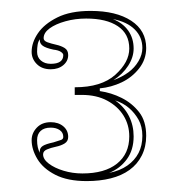

<svg xmlns="http://www.w3.org/2000/svg" viewBox="-20 -743 326 352"><path d="M139 -411Q104 -411 81.5 -422.5Q59 -434 48.5 -451.5Q38 -469 38 -486Q38 -499 47.5 -509Q57 -519 73 -519Q87 -519 96 -511.5Q105 -504 105 -492Q105 -484 98.5 -480Q92 -476 82.5 -474Q73 -472 66 -469Q59 -466 59 -460Q59 -451 69.5 -443Q80 -435 96.5 -430Q113 -425 131 -425Q172 -425 194.5 -443Q217 -461 217 -493Q217 -514 206.5 -531Q196 -548 176.5 -558.5Q157 -569 130 -569H117V-583Q166 -583 191.5 -606Q217 -629 217 -654Q217 -681 196 -695Q175 -709 138 -709Q118 -709 100 -704Q82 -699 71 -691Q60 -683 60 -673Q60 -668 67 -665.5Q74 -663 83 -661Q92 -659 98.5 -655Q105 -651 105 -642Q105 -631 96 -623.5Q87 -616 73 -616Q57 -616 47.5 -625.5Q38 -635 38 -648Q38 -665 49.5 -682Q61 -699 85 -711Q109 -723 146 -723Q193 -723 220.5 -705Q248 -687 248 -655Q248 -634 235 -617.5Q222 -601 203 -592Q184 -583 163 -581V-576Q184 -573 203 -563.5Q222 -554 235 -537.5Q248 -521 248 -494Q248 -474 240 -458Q232 -442 217.5 -431.5Q203 -421 183 -416Q163 -411 139 -411ZM48 -648Q48 -638 55 -632Q62 -626 73 -626Q96 -626 96 -642Q96 -645 91.5 -648Q87 -651 78 -652Q64 -655 58.5 -659Q53 -663 53 -669Q53 -669 53 -669.5Q53 -670 53 -671Q50 -667 49 -661Q48 -655 48 -648ZM188 -596Q204 -602 215.5 -610.5Q227 -619 234 -631Q241 -643 241 -655Q241 -675 227 -689Q213 -703 187 -708Q205 -701 215 -687Q225 -673 225 -654Q225 -638 215 -622.5Q205 -607 188 -596ZM180 -426Q200 -430 213.5 -439.5Q227 -449 234 -462.5Q241 -476 241 -494Q241 -511 234 -523.5Q227 -536 216.5 -545Q206 -554 191 -559Q208 -547 216.5 -530Q225 -513 225 -493Q225 -468 212.5 -451Q200 -434 180 -426ZM48 -486Q48 -472 53 -463Q53 -464 53 -464.5Q53 -465 53 -466Q53 -472 58.5 -475.5Q64 -479 78 -482Q88 -485 92 -486.5Q96 -488 96 -492Q96 -500 89.5 -504.5Q83 -509 73 -509Q61 -509 54.5 -503Q48 -497 48 -486Z"/></svg>

Font: Kalnia Glaze Thin Light
Style: Regular
Weight: 300
Version: Version 1.110